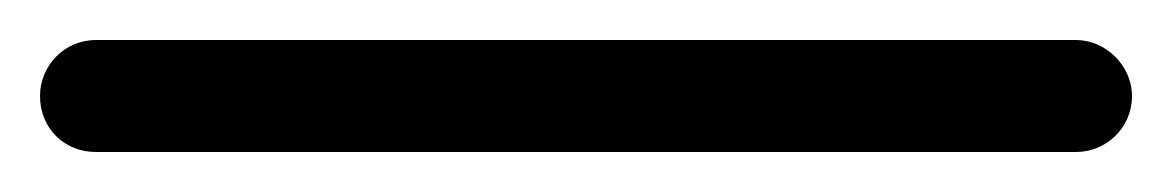

<svg xmlns="http://www.w3.org/2000/svg" viewBox="-48 -20 586 96"><path d="M490 56C505 56 518 44 518 28C518 13 505 0 490 0H0C-16 0 -28 13 -28 28C-28 44 -16 56 0 56Z"/></svg>

Font: Comic Neue
Style: Normal
Weight: 400
Designer: Craig Rozynski
Foundry: Craig Rozynski
Version: Version 2.003